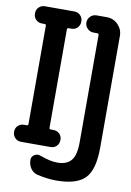

<svg xmlns="http://www.w3.org/2000/svg" viewBox="-98 -790 695 1019"><g transform="rotate(10 250.0 -280.0)"><path d="M267.6 75.2Q318.4 75.2 342.3 46.4Q366.2 17.6 366.2 -50.8V-628.9Q366.2 -637.7 357.4 -637.7H337.9Q318.4 -637.7 304.7 -651.4Q291 -665 291 -684.1Q291 -703.1 304.7 -716.8Q318.4 -730.5 337.9 -730.5H393.6Q428.7 -730.5 453.6 -705.1Q478.5 -679.7 478.5 -644.5V-42Q478.5 77.1 433.1 123.5Q387.7 169.9 278.3 169.9Q230.5 169.9 175.8 157.2Q152.3 151.4 138.7 131.3Q125 111.3 125 85.9Q125 67.4 141.1 57.6Q157.2 47.9 173.8 54.7Q228.5 75.2 267.6 75.2ZM74.2 -91.8Q82 -91.8 82 -100.6V-628.9Q82 -637.7 74.2 -637.7H59.6Q40 -637.7 26.9 -650.9Q13.7 -664.1 13.7 -684.1Q13.7 -704.1 26.9 -717.3Q40 -730.5 59.6 -730.5H217.8Q237.3 -730.5 250.5 -717.3Q263.7 -704.1 263.7 -684.1Q263.7 -664.1 251 -650.9Q238.3 -637.7 217.8 -637.7H203.1Q195.3 -637.7 195.3 -628.9V-100.6Q195.3 -91.8 203.1 -91.8H217.8Q237.3 -91.8 250.5 -79.1Q263.7 -66.4 263.7 -46.4Q263.7 -26.4 251 -13.2Q238.3 0 217.8 0H59.6Q40 0 26.9 -13.2Q13.7 -26.4 13.7 -46.4Q13.7 -66.4 26.9 -79.1Q40 -91.8 59.6 -91.8Z"/></g></svg>

Font: Rounded-X Mgen+ 2m medium
Style: Regular
Weight: 500
Designer: [Source Han Sans]
Ryoko NISHIZUKA  (kana & ideographs); Paul D. Hunt (Latin, Greek & Cyrillic); Wenlong ZHANG  (bopomofo
Version: Version 1.059.20150602